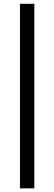

<svg xmlns="http://www.w3.org/2000/svg" viewBox="-20 -844 290 1024"><path d="M86.4 -823.7H163.1V160.6H86.4Z"/></svg>

Font: Duru Sans
Style: Regular
Weight: 400
Designer: Onur Yazõcõgil
Foundry: Onur Yazõcõgil
Version: Version 1.002